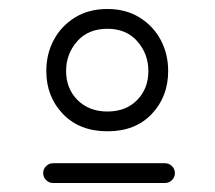

<svg xmlns="http://www.w3.org/2000/svg" viewBox="-20 -551 478 427"><path d="M219 -531Q260 -531 290.5 -512Q321 -493 337.5 -462Q354 -431 354 -393Q354 -336 317.5 -297.5Q281 -259 219 -259Q157 -259 120 -297.5Q83 -336 83 -393Q83 -431 99.5 -462Q116 -493 146.5 -512Q177 -531 219 -531ZM219 -487Q176 -487 151.5 -459Q127 -431 127 -393Q127 -354 152.5 -328.5Q178 -303 219 -303Q260 -303 285 -328.5Q310 -354 310 -393Q310 -431 285.5 -459Q261 -487 219 -487ZM347 -188Q356 -188 362.5 -181.5Q369 -175 369 -166Q369 -157 362.5 -150.5Q356 -144 347 -144H98Q89 -144 82.5 -150.5Q76 -157 76 -166Q76 -175 82.5 -181.5Q89 -188 98 -188Z"/></svg>

Font: Hubballi
Style: Regular
Weight: 400
Designer: Erin McLaughlin
Version: Version 1.000; ttfautohint (v1.8.3)